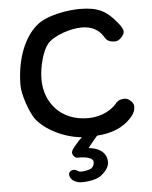

<svg xmlns="http://www.w3.org/2000/svg" viewBox="-58 -686 759 959"><g transform="rotate(-5 321.5 -206.5)"><path d="M277 74C277 84 288 101 301 101C313 101 381 99 381 131C381 144 373 157 364 162C354 167 331 172 314 172C297 172 296 160 276 160C267 160 253 168 253 180C253 208 283 225 312 225C358 225 392 215 410 202C428 188 452 164 452 137C452 86 412 63 362 58C370 46 396 16 409 0C479 -5 539 -24 586 -78C602 -97 607 -111 607 -130C607 -149 583 -172 562 -172C548 -172 532 -169 517 -153H518C476 -104 414 -91 373 -91C233 -91 157 -190 157 -304C157 -368 179 -446 206 -479C239 -518 326 -545 378 -545C454 -545 478 -503 489 -486C499 -469 513 -461 541 -461C563 -461 587 -491 587 -505C587 -518 581 -530 560 -555C512 -613 471 -638 378 -638C320 -638 208 -622 156 -574C82 -508 50 -392 50 -283C50 -236 81 -148 107 -111C152 -53 246 -6 333 1C322 11 310 23 301 35C292 46 277 61 277 74Z"/></g></svg>

Font: Itim
Style: Regular
Weight: 400
Designer: CadsonDemak Team
Foundry: Pablo Impallari
Version: Version 1.002;PS 001.002;hotconv 1.0.88;makeotf.lib2.5.64775